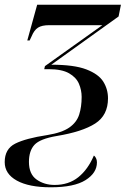

<svg xmlns="http://www.w3.org/2000/svg" viewBox="-52 -556 554 816"><path d="M164 240Q71 240 19.5 211.5Q-32 183 -32 133Q-32 77 12.5 54.5Q57 32 149 18Q211 8 242.5 -14Q274 -36 284.5 -69Q295 -102 295 -144Q295 -173 283.5 -200Q272 -227 241.5 -244.5Q211 -262 155 -262H136L139 -275L383 -449H157Q126 -449 109.5 -438.5Q93 -428 82 -401L74 -384H64L106 -536H462L452 -486L166 -281Q263 -281 315 -261Q367 -241 387 -209Q407 -177 407 -138Q407 -66 352.5 -31Q298 4 189 22Q118 34 94.5 59.5Q71 85 71 132Q71 184 103.5 207Q136 230 180 230Q240 230 281 197Q322 164 347 105Q352 108 356 116Q360 124 360 134Q360 179 311.5 209.5Q263 240 164 240Z"/></svg>

Font: Noto Serif Display Medium
Style: Italic
Weight: 500
Italic angle: -12°
Designer: Monotype Design Team
Foundry: Monotype Imaging Inc.
Version: Version 2.009